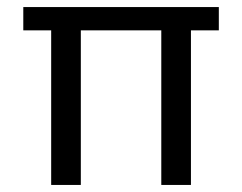

<svg xmlns="http://www.w3.org/2000/svg" viewBox="-20 -524 686 544"><path d="M125 0V-438H46V-504H600V-438H521V0H437V-438H209V0Z"/></svg>

Font: DM Sans
Style: Regular
Weight: 400
Designer: Colophon Foundry, Jonny Pinhorn
Foundry: Colophon Foundry
Version: Version 4.004; ttfautohint (v1.8.4.7-5d5b)